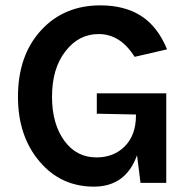

<svg xmlns="http://www.w3.org/2000/svg" viewBox="-20 -682 717 716"><path d="M47 -321Q47 -477 135 -571Q220 -662 354 -662Q445 -662 506.5 -622.5Q568 -583 603 -498L482 -470Q429 -555 348 -555Q274 -555 225 -492Q174 -428 174 -321Q174 -220 220 -157Q265 -95 340 -95Q404 -95 445 -136Q487 -178 487 -251V-255L341 -258V-334H600V0H504L491 -103Q449 14 330 14Q208 14 129 -78Q47 -173 47 -321Z"/></svg>

Font: Karmilla
Style: Bold
Weight: 700
Designer: Jonathan Pinhorn
Version: Version 1.000